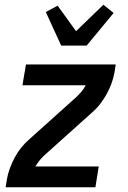

<svg xmlns="http://www.w3.org/2000/svg" viewBox="-20 -793 540 813"><path d="M4 0 9 -33Q13 -56 21.5 -79.5Q30 -103 42 -125.5Q54 -148 70 -168Q86 -188 106 -205L301 -380Q313 -391 324.5 -404.5Q336 -418 343 -432H75L90 -520H470L465 -488Q461 -464 452.5 -440.5Q444 -417 431.5 -394.5Q419 -372 403.5 -352Q388 -332 368 -315L173 -140Q160 -129 149 -115.5Q138 -102 130 -88H398L384 0ZM239 -600 174 -742 224 -769 302 -661 418 -773 461 -738 347 -600Z"/></svg>

Font: Iosevka Curly Semibold
Style: Italic
Weight: 600
Italic angle: -9°
Monospace: yes
Designer: Belleve Invis
Foundry: Belleve Invis
Version: Version 22.1.2; ttfautohint (v1.8.4)